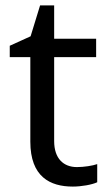

<svg xmlns="http://www.w3.org/2000/svg" viewBox="-20 -679 401 709"><path d="M264 -62C215 -62 180 -93 180 -158V-468H335V-536H180V-659H128L93 -545L16 -510V-468H92V-156C92 -26 165 10 249 10C281 10 320 3 339 -6V-73C322 -67 290 -62 264 -62Z"/></svg>

Font: Noto Sans Syriac Western
Style: Regular
Weight: 400
Designer: Patrick Giasson and the Monotype Design Team
Foundry: Monotype Imaging Inc.
Version: Version 3.000